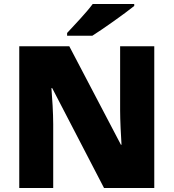

<svg xmlns="http://www.w3.org/2000/svg" viewBox="-20 -947 874 967"><path d="M656 -917V-927H447C414 -882 352 -818 318 -781V-767H445C499 -801 609 -879 656 -917ZM757 0V-714H585V-391C585 -342 589 -264 592 -218H589L329 -714H77V0H248V-322C248 -375 243 -457 239 -503H243L504 0Z"/></svg>

Font: Noto Sans Malayalam Black
Style: Regular
Weight: 900
Designer: Jelle Bosma - Monotype Design Team
Foundry: Monotype Imaging Inc.
Version: Version 2.104